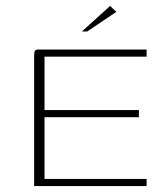

<svg xmlns="http://www.w3.org/2000/svg" viewBox="-20 -627 556 647"><path d="M95 0V-437Q95 -449 97 -454.5Q99 -460 109 -460H474V-436H130V-256H448V-232H130V-24H474V0ZM256 -521 351 -607 372 -587 274 -521Z"/></svg>

Font: Genos ExtraLight
Style: Regular
Weight: 250
Designer: Robert E. Leuschke
Foundry: Robert E. Leuschke
Version: Version 1.010